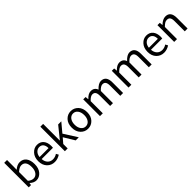

<svg xmlns="http://www.w3.org/2000/svg" viewBox="414 -2320 3941 3941"><g transform="rotate(-45 2384.5 -350.0)"><path d="M297 12Q226 12 158 -50H155L148 0H82V-712H164V-518L162 -430Q239 -498 314 -498Q407 -498 457 -432Q507 -366 507 -251Q507 -131 445.5 -59.5Q384 12 297 12ZM283 -57Q344 -57 383 -109.5Q422 -162 422 -250Q422 -429 294 -429Q235 -429 164 -363V-108Q223 -57 283 -57Z M832 12Q732 12 665.5 -57Q599 -126 599 -242Q599 -356 664 -427Q729 -498 817 -498Q909 -498 960 -436.5Q1011 -375 1011 -270Q1011 -241 1008 -223H680Q685 -146 728.5 -100Q772 -54 842 -54Q904 -54 963 -92L992 -38Q914 12 832 12ZM679 -282H939Q939 -355 907.5 -394Q876 -433 819 -433Q766 -433 726 -392.5Q686 -352 679 -282Z M1131 0V-712H1212V-230H1215L1422 -486H1513L1350 -291L1535 0H1445L1303 -234L1212 -128V0Z M1572 -242Q1572 -360 1637.5 -429Q1703 -498 1797 -498Q1891 -498 1956.5 -429Q2022 -360 2022 -242Q2022 -126 1956.5 -57Q1891 12 1797 12Q1703 12 1637.5 -57Q1572 -126 1572 -242ZM1797 -56Q1860 -56 1898.5 -107.5Q1937 -159 1937 -242Q1937 -326 1898.5 -378Q1860 -430 1797 -430Q1735 -430 1696 -378Q1657 -326 1657 -242Q1657 -159 1696 -107.5Q1735 -56 1797 -56Z M2150 0V-486H2218L2225 -416H2228Q2303 -498 2379 -498Q2481 -498 2513 -405Q2599 -498 2673 -498Q2821 -498 2821 -308V0H2739V-297Q2739 -365 2717 -396Q2695 -427 2649 -427Q2594 -427 2527 -352V0H2445V-297Q2445 -365 2423 -396Q2401 -427 2354 -427Q2300 -427 2232 -352V0Z M2979 0V-486H3047L3054 -416H3057Q3132 -498 3208 -498Q3310 -498 3342 -405Q3428 -498 3502 -498Q3650 -498 3650 -308V0H3568V-297Q3568 -365 3546 -396Q3524 -427 3478 -427Q3423 -427 3356 -352V0H3274V-297Q3274 -365 3252 -396Q3230 -427 3183 -427Q3129 -427 3061 -352V0Z M4005 12Q3905 12 3838.5 -57Q3772 -126 3772 -242Q3772 -356 3837 -427Q3902 -498 3990 -498Q4082 -498 4133 -436.5Q4184 -375 4184 -270Q4184 -241 4181 -223H3853Q3858 -146 3901.5 -100Q3945 -54 4015 -54Q4077 -54 4136 -92L4165 -38Q4087 12 4005 12ZM3852 -282H4112Q4112 -355 4080.5 -394Q4049 -433 3992 -433Q3939 -433 3899 -392.5Q3859 -352 3852 -282Z M4304 0V-486H4372L4379 -416H4382Q4464 -498 4545 -498Q4693 -498 4693 -308V0H4611V-297Q4611 -365 4589 -396Q4567 -427 4519 -427Q4484 -427 4455 -409.5Q4426 -392 4386 -352V0Z"/></g></svg>

Font: Toshiba Sans
Style: Regular
Weight: 400
Designer: Paul D. Hunt
Foundry: Toshiba Corporation
Version: Version 2.020;PS 2.0;hotconv 1.0.86;makeotf.lib2.5.63406